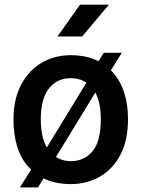

<svg xmlns="http://www.w3.org/2000/svg" viewBox="-20 -798 620 840"><path d="M288.5 7.5Q175 7.5 107 -65.2Q39 -138 39 -276Q39 -363 71.8 -426Q104.5 -489 161.2 -522.8Q218 -556.5 290.5 -556.5Q407 -556.5 473.5 -481.5Q540 -406.5 540 -276Q540 -184 506.8 -120.8Q473.5 -57.5 416.5 -25Q359.5 7.5 288.5 7.5ZM290.5 -93Q348 -93 384.5 -136Q421 -179 421 -276Q421 -366 385.5 -411Q350 -456 288.5 -456Q230.5 -456 194.5 -411.5Q158.5 -367 158.5 -276Q158.5 -183.5 195.2 -138.2Q232 -93 290.5 -93ZM67 22 139 -92 158 -109 376 -465.5 382 -483 434 -567H513L451.5 -468.5L431.5 -449.5L208.5 -84.5L203.5 -69L146 22ZM231.5 -638.5 330 -777.5H456.5L339.5 -638.5Z"/></svg>

Font: Spline Sans Medium
Style: Regular
Weight: 500
Designer: Eben Sorkin, Mirko Velimirovic
Foundry: Sorkin Type
Version: Version 1.000; ttfautohint (v1.8.3)